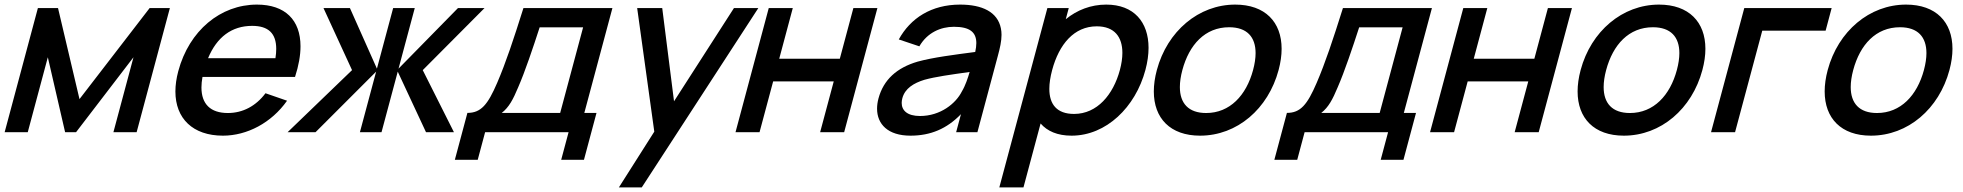

<svg xmlns="http://www.w3.org/2000/svg" viewBox="-23 -575 8538 835"><path d="M-2.8 0H97.7L185 -326L260.2 0H307.7L557.5 -326L470.2 0H571.2L715.8 -540H627.8L322.7 -144L229.3 -540H141.8Z M857.6 -240.5H1260.1C1276.1 -289.8 1283.9 -334.5 1283.9 -373.6C1283.9 -487.8 1217.3 -555 1094.4 -555C936.4 -555 799.7 -442.5 752.3 -265.5C743.9 -234 739.8 -204.5 739.8 -177.2C739.8 -59.7 815.6 15 946.6 15C1051.1 15 1157.5 -40.5 1225.4 -137L1131.6 -169.5C1090.2 -114 1033 -83.5 968 -83.5C892 -83.5 853.1 -122.9 853.1 -194.5C853.1 -208.6 854.6 -224 857.6 -240.5ZM1073.6 -462.5C1143.9 -462.5 1178.3 -430.2 1178.3 -362.3C1178.3 -350 1177.2 -336.6 1174.9 -322H881.9C920 -413.5 984.6 -462.5 1073.6 -462.5Z M1227.7 0H1349.2L1612.8 -263.5L1542.2 0H1636.2L1706.8 -263.5L1829.7 0H1951.2L1815.5 -270L2084.3 -540H1968.8L1710.2 -276.5L1780.8 -540H1686.8L1616.2 -276.5L1498.8 -540H1383.8L1508 -270Z M1955.1 120H2054.6L2086.7 0H2449.7L2417.6 120H2516.6L2571.2 -84H2518.2L2640.4 -540H2253.4C2210.1 -402.5 2176.7 -302 2139.3 -215C2098.3 -119.5 2068.7 -84 2009.7 -84ZM2159.2 -84C2190.9 -109 2208.4 -142.5 2230.6 -195.5C2260.3 -263.5 2295.5 -368.5 2323.9 -456H2512.9L2413.2 -84Z M3169 -540 2908.3 -134.5 2857 -540H2748L2822.5 -2.5L2668.5 240H2768L3275 -540Z M3175.7 0H3280.2L3339.4 -221H3602.9L3543.7 0H3648.2L3792.8 -540H3688.3L3629.3 -319.5H3365.8L3424.8 -540H3320.3Z M4329.8 -452C4315.3 -523 4248.9 -555 4152.4 -555C4027.4 -555 3936.6 -496 3885.8 -403.5L3975.2 -373.5C4009.8 -433.5 4068.5 -458.5 4125.5 -458.5C4193.8 -458.5 4223 -435.6 4223 -387.6C4223 -376.1 4221.3 -363.3 4218.2 -349C4127.5 -337 4035.4 -325.5 3967.9 -307C3877.3 -280.5 3819.4 -228.5 3797.5 -147C3793.4 -131.6 3791.3 -116.7 3791.3 -102.5C3791.3 -35.4 3838 15 3936.6 15C4024.1 15 4094.7 -15 4156.2 -78.5L4135.2 0H4227.7L4316.7 -332.5C4325.7 -365.7 4332.6 -395.7 4332.6 -423.4C4332.6 -433.2 4331.7 -442.7 4329.8 -452ZM3978 -70.5C3922.3 -70.5 3898.4 -95 3898.4 -127.5C3898.4 -134 3899.4 -140.9 3901.3 -148C3912.7 -190.5 3950.4 -213.5 3997.2 -228C4046.4 -241.5 4109.1 -250 4193.9 -262C4186.7 -237 4175.4 -202.5 4160.2 -177.5C4134.1 -125 4067 -70.5 3978 -70.5Z M4788 -555C4721 -555 4661.2 -531.5 4612 -491.5L4625 -540H4532L4323 240H4428L4502.5 -38C4531.5 -4.5 4575.8 15 4637.3 15C4787.8 15 4914.9 -108.5 4958.3 -270.5C4967.5 -304.7 4972 -337.1 4972 -367C4972 -479.2 4908.1 -555 4788 -555ZM4648.1 -79.5C4572.6 -79.5 4540.5 -121.9 4540.5 -188.6C4540.5 -213 4544.8 -240.6 4552.8 -270.5C4582.8 -382.5 4648.2 -460.5 4746.7 -460.5C4824.6 -460.5 4858.2 -413.4 4858.2 -345.1C4858.2 -322.3 4854.4 -297.1 4847.3 -270.5C4818.6 -163.5 4748.6 -79.5 4648.1 -79.5Z M5196.1 15C5357.1 15 5492.4 -101.5 5537.6 -270.5C5546.4 -303.4 5550.7 -334.3 5550.7 -362.8C5550.7 -479.2 5479 -555 5348.9 -555C5189.9 -555 5053.4 -439.5 5008.1 -270.5C4999.2 -237.3 4994.9 -206.1 4994.9 -177.3C4994.9 -60.9 5066.2 15 5196.1 15ZM5222.5 -83.5C5145.6 -83.5 5108.2 -125.8 5108.2 -196.4C5108.2 -218.4 5111.8 -243.3 5119.1 -270.5C5148.6 -380.5 5217.5 -456.5 5322.5 -456.5C5400.2 -456.5 5437.5 -414.1 5437.5 -344C5437.5 -322.1 5433.8 -297.4 5426.6 -270.5C5397 -160 5325.5 -83.5 5222.5 -83.5Z M5519.1 120H5618.6L5650.7 0H6013.7L5981.6 120H6080.6L6135.2 -84H6082.2L6204.4 -540H5817.4C5774.1 -402.5 5740.7 -302 5703.3 -215C5662.3 -119.5 5632.7 -84 5573.7 -84ZM5723.2 -84C5754.9 -109 5772.4 -142.5 5794.6 -195.5C5824.3 -263.5 5859.5 -368.5 5887.9 -456H6076.9L5977.2 -84Z M6196.2 0H6300.7L6359.9 -221H6623.4L6564.2 0H6668.7L6813.3 -540H6708.8L6649.8 -319.5H6386.3L6445.3 -540H6340.8Z M7039.1 15C7200.1 15 7335.4 -101.5 7380.6 -270.5C7389.4 -303.4 7393.7 -334.3 7393.7 -362.8C7393.7 -479.2 7322 -555 7191.9 -555C7032.9 -555 6896.4 -439.5 6851.1 -270.5C6842.2 -237.3 6837.9 -206.1 6837.9 -177.3C6837.9 -60.9 6909.2 15 7039.1 15ZM7065.5 -83.5C6988.6 -83.5 6951.2 -125.8 6951.2 -196.4C6951.2 -218.4 6954.8 -243.3 6962.1 -270.5C6991.6 -380.5 7060.5 -456.5 7165.5 -456.5C7243.2 -456.5 7280.5 -414.1 7280.5 -344C7280.5 -322.1 7276.8 -297.4 7269.6 -270.5C7240 -160 7168.5 -83.5 7065.5 -83.5Z M7418.2 0H7522.7L7641 -441.5H7916.5L7942.8 -540H7562.8Z M8113.6 15C8274.6 15 8409.9 -101.5 8455.1 -270.5C8463.9 -303.4 8468.2 -334.3 8468.2 -362.8C8468.2 -479.2 8396.5 -555 8266.4 -555C8107.4 -555 7970.9 -439.5 7925.6 -270.5C7916.7 -237.3 7912.4 -206.1 7912.4 -177.3C7912.4 -60.9 7983.7 15 8113.6 15ZM8140 -83.5C8063.1 -83.5 8025.7 -125.8 8025.7 -196.4C8025.7 -218.4 8029.3 -243.3 8036.6 -270.5C8066.1 -380.5 8135 -456.5 8240 -456.5C8317.7 -456.5 8355 -414.1 8355 -344C8355 -322.1 8351.3 -297.4 8344.1 -270.5C8314.5 -160 8243 -83.5 8140 -83.5Z"/></svg>

Font: Manrope
Style: SemiBoldItalic
Weight: 600
Italic angle: -15°
Designer: Mikhail Sharanda
Foundry: Mikhail Sharanda
Version: Version 4.502;hotconv 1.0.109;makeotfexe 2.5.65596